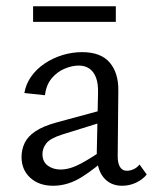

<svg xmlns="http://www.w3.org/2000/svg" viewBox="-20 -589 494 615"><path d="M371 6Q333 6 311 -21.5Q289 -49 290 -101L294 -290Q295 -321 287.5 -340.5Q280 -360 266 -369.5Q252 -379 232 -379Q211 -379 187 -369Q163 -359 145.5 -338Q128 -317 124 -284L58 -291Q63 -320 80 -344Q97 -368 123 -385.5Q149 -403 180 -412.5Q211 -422 243 -422Q303 -422 331.5 -388.5Q360 -355 359 -298L357 -88Q357 -66 364.5 -54Q372 -42 386 -42Q397 -42 408 -47Q419 -52 427 -62L450 -30Q437 -14 416 -4Q395 6 371 6ZM150 6Q105 6 77 -19.5Q49 -45 49 -86Q49 -110 59 -131Q69 -152 93.5 -168.5Q118 -185 162 -197L328 -242L333 -206L179 -158Q141 -146 128.5 -130Q116 -114 116 -96Q116 -71 133 -58.5Q150 -46 174 -46Q204 -46 240 -65.5Q276 -85 320 -116L331 -92Q288 -51 243 -22.5Q198 6 150 6ZM86 -519V-569H351V-519Z"/></svg>

Font: Ysabeau Office
Style: Regular
Weight: 400
Designer: Christian Thalmann (Catharsis Fonts)
Version: Version 2.001;gftools[0.9.30]; featfreeze: tnum,lnum,ss02